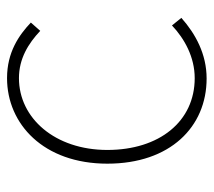

<svg xmlns="http://www.w3.org/2000/svg" viewBox="-50 -530 593 532"><g transform="rotate(-90 246.0 -263.5)"><path d="M295 13C363 13 419 -18 463 -57L442 -83C405 -48 354 -20 296 -20C176 -20 97 -118 97 -262C97 -407 185 -507 296 -507C350 -507 392 -481 427 -448L450 -474C415 -507 368 -540 296 -540C169 -540 59 -439 59 -262C59 -88 161 13 295 13Z"/></g></svg>

Font: Genne Gothic ExtraLight
Style: Regular
Weight: 250
Designer: Ryoko NISHIZUKA (kana & ideographs); Paul D. Hunt (Latin, Greek & Cyrillic); Wenlong ZHANG (bopomofo); Sandoll Communica
Foundry: Adobe Systems Incorporated
Version: Version 1.004;PS 1.004;hotconv 16.6.51;makeotf.lib2.5.65220